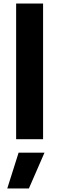

<svg xmlns="http://www.w3.org/2000/svg" viewBox="-20 -785 333 1083"><path d="M71 -765H223V0H71ZM85 76H231L143 278H21Z"/></svg>

Font: Application
Style: Bold
Weight: 700
Designer: Wei Huang
Foundry: Wei Huang
Version: Version 0.012